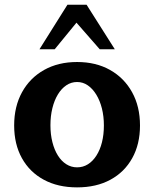

<svg xmlns="http://www.w3.org/2000/svg" viewBox="-20 -784 661 823"><path d="M310.4 19.2Q228.2 19.2 167.7 -13.6Q107.1 -46.3 73.9 -106.1Q40.7 -165.8 40.7 -246.2Q40.7 -327.4 74.4 -388.7Q108.1 -449.9 168.9 -484.1Q229.7 -518.2 310.4 -518.2Q391.3 -518.2 451.8 -484.1Q512.4 -449.9 546.2 -388.7Q580.1 -327.4 580.1 -246.2Q580.1 -165.8 546.8 -106.1Q513.6 -46.3 453.2 -13.6Q392.8 19.2 310.4 19.2ZM310.4 -66.7Q336 -66.7 357 -79.9Q378 -93.1 393.4 -117.3Q408.9 -141.5 417.1 -174.3Q425.3 -207.2 425.3 -246.2Q425.3 -285.2 416.9 -318.9Q408.4 -352.6 392.9 -378.1Q377.3 -403.7 356.4 -418.1Q335.6 -432.5 310.4 -432.5Q285.5 -432.5 264.6 -418.6Q243.7 -404.7 228.3 -379.5Q212.9 -354.3 204.6 -320.6Q196.2 -286.9 196.2 -247.1Q196.2 -207.8 204.6 -174.7Q212.9 -141.7 228.1 -117.5Q243.2 -93.3 264.3 -80Q285.3 -66.7 310.4 -66.7ZM149.1 -572.7 269 -763.6H351.2L472.2 -572.7H407.6L307.8 -686.8L214.4 -572.7Z"/></svg>

Font: Russolo 10pt ExtraLight
Style: Regular
Weight: 200
Designer: Micah Stupak-Hahn
Version: Version 1.000